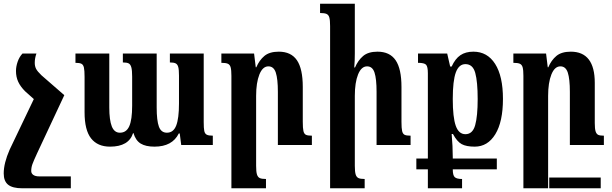

<svg xmlns="http://www.w3.org/2000/svg" viewBox="-23 -780 3292 1033"><path d="M358 169V233H97Q45 233 21 214Q-3 195 -3 153Q-3 98 29 25L159 -247L112 -289Q87 -314 75 -340Q63 -366 63 -398Q63 -422 72 -448Q81 -474 98 -492H173Q164 -467 164 -442Q164 -424 171 -410Q178 -396 200 -375L323 -268L177 44Q158 85 151.5 103Q145 121 145 140Q145 153 156 161Q167 169 188 169Z M1073 -492V-123Q1073 -90 1076 -75.5Q1079 -61 1089 -55.5Q1099 -50 1122 -50V0H952L944 -62H939Q904 9 808 9Q761 9 734 -7.5Q707 -24 695 -64H693Q670 9 569 9Q502 9 467 -35.5Q432 -80 432 -176V-366Q432 -401 428.5 -416.5Q425 -432 415 -437Q405 -442 383 -442V-492H565V-202Q565 -134 578.5 -100Q592 -66 622 -66Q657 -66 672.5 -101Q688 -136 688 -211V-368Q688 -402 683.5 -418Q679 -434 669 -439Q659 -444 638 -444V-492H820V-202Q820 -131 832 -98.5Q844 -66 875 -66Q910 -66 925 -104.5Q940 -143 940 -223V-373Q940 -405 936 -419.5Q932 -434 922 -439Q912 -444 891 -444V-492Z M1655 0H1472V-286Q1472 -355 1461 -389Q1450 -423 1421 -423Q1390 -423 1372.5 -379Q1355 -335 1355 -264V112Q1355 144 1359.5 158.5Q1364 173 1374.5 178Q1385 183 1408 183V233H1222V-372Q1222 -403 1218 -417.5Q1214 -432 1203 -437Q1192 -442 1168 -442V-492H1344L1353 -418H1356Q1372 -456 1399.5 -479Q1427 -502 1477 -502Q1543 -502 1574.5 -456Q1606 -410 1606 -312V-125Q1606 -90 1609.5 -75Q1613 -60 1622.5 -55Q1632 -50 1655 -50Z M2186 0H2003V-286Q2003 -356 1992 -389.5Q1981 -423 1952 -423Q1921 -423 1903.5 -379.5Q1886 -336 1886 -264V112Q1886 144 1890.5 158.5Q1895 173 1905.5 178Q1916 183 1939 183V233H1753V-640Q1753 -671 1749 -685.5Q1745 -700 1734 -705Q1723 -710 1699 -710V-760H1886V-493Q1886 -453 1883 -417H1887Q1903 -455 1930.5 -478.5Q1958 -502 2008 -502Q2074 -502 2105.5 -456Q2137 -410 2137 -312V-125Q2137 -90 2140.5 -75Q2144 -60 2153.5 -55Q2163 -50 2186 -50Z M2413 73H2650V131H2413Q2413 164 2424 173.5Q2435 183 2463 183V233H2279V131H2217V73H2279V-386Q2279 -421 2269.5 -431.5Q2260 -442 2226 -442V-492H2383L2399 -422H2407Q2426 -464 2454 -483Q2482 -502 2524 -502Q2599 -502 2641 -436Q2683 -370 2683 -248Q2683 -125 2642 -58Q2601 9 2531 9Q2486 9 2461 -4.5Q2436 -18 2414 -59H2407Q2413 7 2413 66ZM2413 -247Q2413 -149 2429 -103.5Q2445 -58 2481 -58Q2520 -58 2533.5 -106.5Q2547 -155 2547 -247Q2547 -340 2534 -387.5Q2521 -435 2481 -435Q2446 -435 2429.5 -390.5Q2413 -346 2413 -247Z M3226 -50V0H3043V-286Q3043 -355 3032 -389Q3021 -423 2992 -423Q2961 -423 2943.5 -379Q2926 -335 2926 -264V233H2793V-372Q2793 -403 2789 -417.5Q2785 -432 2774 -437Q2763 -442 2739 -442V-492H2915L2924 -418H2927Q2943 -456 2970.5 -479Q2998 -502 3048 -502Q3177 -502 3177 -334V-118Q3177 -87 3181.5 -73Q3186 -59 3195.5 -54.5Q3205 -50 3226 -50ZM2932 175H3209V233H2932Z"/></svg>

Font: Noto Serif Armenian SmBold Cond
Style: Regular
Weight: 600
Width: 3
Designer: Monotype Design team
Foundry: Monotype Imaging Inc.
Version: Version 1.000